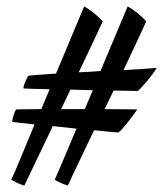

<svg xmlns="http://www.w3.org/2000/svg" viewBox="-20 -634 520 600"><path d="M437 -567C421 -586 394 -606 379 -614L294 -412C271 -410 249 -409 226 -408C254 -467 281 -523 301 -567C285 -586 258 -606 243 -614L155 -404C106 -401 70 -398 68 -397C60 -381 54 -370 53 -358C56 -357 89 -356 135 -355L109 -293C67 -293 34 -292 30 -292C25 -282 20 -270 18 -253L88 -245C51 -155 20 -81 15 -72C26 -66 37 -60 56 -54C75 -94 108 -163 145 -240L219 -232C184 -148 155 -81 151 -72C162 -66 173 -60 192 -54C209 -92 240 -155 274 -227C314 -223 344 -220 350 -220C362 -227 396 -273 409 -292C404 -292 361 -293 307 -293L335 -351C376 -350 407 -350 411 -350C424 -361 458 -401 470 -422C465 -421 421 -418 366 -415C393 -472 418 -525 437 -567ZM270 -352 245 -293H171L200 -354Z"/></svg>

Font: Yesteryear
Style: Regular
Weight: 400
Designer: Astigmatic (AOETI)
Foundry: Astigmatic (AOETI)
Version: Version 1.000